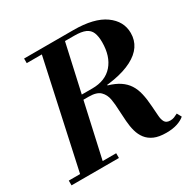

<svg xmlns="http://www.w3.org/2000/svg" viewBox="-170 -913 1072 1084"><g transform="rotate(-30 365.5 -371.5)"><path d="M66 0 230 -754H381L213 0ZM-1 0V-31H308V0ZM612 11Q564 11 533.5 -2.5Q503 -16 485 -39.5Q467 -63 458.5 -94Q450 -125 447.5 -160.5Q445 -196 443 -233Q442 -272 436 -306.5Q430 -341 407.5 -363Q385 -385 334 -385L457 -391V-387Q502 -374 531 -354.5Q560 -335 577.5 -308Q595 -281 603.5 -244.5Q612 -208 615 -161Q618 -127 619.5 -99Q621 -71 630.5 -54.5Q640 -38 666 -38Q680 -38 691.5 -42.5Q703 -47 716 -54L732 -25Q714 -9 684 1Q654 11 612 11ZM182 -385V-415H374Q460 -415 506.5 -468.5Q553 -522 553 -614Q553 -652 543 -676.5Q533 -701 507.5 -712.5Q482 -724 434 -724H125V-754H446Q581 -754 650 -704.5Q719 -655 719 -578Q719 -485 622.5 -435Q526 -385 346 -385Z"/></g></svg>

Font: Libre Bodoni
Style: Bold Italic
Weight: 700
Italic angle: -13°
Version: Version 2.005;gftools[0.9.23]